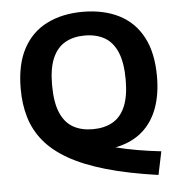

<svg xmlns="http://www.w3.org/2000/svg" viewBox="-52 -652 776 827"><g transform="rotate(-5 336.0 -238.0)"><path d="M600 126Q470 107.5 375 80Q280 52.5 215.5 15.5Q151 -21.5 112.8 -68.2Q74.5 -115 57.8 -171.5Q41 -228 41 -294.5Q41 -399.5 77.5 -467.8Q114 -536 180.5 -569.2Q247 -602.5 335.5 -602.5Q425 -602.5 491.5 -569.2Q558 -536 594.2 -468.2Q630.5 -400.5 630.5 -297Q630.5 -220.5 609 -161.5Q587.5 -102.5 544.5 -64.2Q501.5 -26 437.5 -11Q373.5 4 288 -7.5L327.5 -39Q371.5 -22.5 420 -10Q468.5 2.5 519.5 11.2Q570.5 20 621 25.5ZM335.5 -95Q385.5 -95 421.2 -115Q457 -135 476 -179.2Q495 -223.5 495 -295Q495 -369 475.8 -414.2Q456.5 -459.5 420.8 -479.8Q385 -500 335.5 -500Q286.5 -500 251 -480Q215.5 -460 196.2 -416Q177 -372 177 -300Q177 -225.5 196 -180.5Q215 -135.5 250.5 -115.2Q286 -95 335.5 -95Z"/></g></svg>

Font: Encode Sans SC Condensed Thin SemiBold
Style: Regular
Weight: 600
Version: Version 3.002